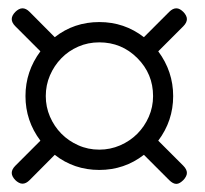

<svg xmlns="http://www.w3.org/2000/svg" viewBox="-20 -579 504 471"><path d="M114.3 -199.2C145.8 -174.5 182.3 -162.1 223.6 -162.1C264.6 -162.1 301.1 -174.5 333 -199.2L395 -137.2C401.2 -131 407.1 -127.9 412.6 -127.9C415.5 -127.9 418.5 -128.8 421.4 -130.6C424.3 -132.4 427.1 -134.6 429.7 -137.2C432.3 -139.8 434.4 -142.7 436 -145.8C437.7 -148.8 438.5 -151.9 438.5 -154.8C438.5 -160.6 435.5 -166.5 429.7 -172.4L368.2 -233.9C392.6 -266.4 404.8 -302.9 404.8 -343.3C404.8 -383.6 392.6 -420.2 368.2 -453.1L429.7 -514.6C435.5 -520.5 438.5 -526.4 438.5 -532.2C438.5 -535.2 437.7 -538.2 436 -541.3C434.4 -544.4 432.3 -547.2 429.7 -549.8C427.1 -552.4 424.3 -554.5 421.4 -556.2C418.5 -557.8 415.5 -558.6 412.6 -558.6C406.7 -558.6 400.9 -555.7 395 -549.8L333 -487.8C301.1 -512.5 264.6 -524.9 223.6 -524.9C182.3 -524.9 145.8 -512.5 114.3 -487.8L52.7 -549.8C46.9 -555.7 41 -558.6 35.2 -558.6C32.2 -558.6 29.2 -557.8 26.1 -556.2C23 -554.5 20.2 -552.4 17.6 -549.8C15 -547.2 12.9 -544.4 11.2 -541.3C9.6 -538.2 8.8 -535.2 8.8 -532.2C8.8 -526.4 11.7 -520.5 17.6 -514.6L79.1 -453.1C54.7 -420.2 42.5 -383.6 42.5 -343.3C42.5 -302.9 54.7 -266.4 79.1 -233.9L17.6 -172.4C11.7 -166.5 8.8 -160.6 8.8 -154.8C8.8 -151.9 9.6 -148.8 11.2 -145.8C12.9 -142.7 15 -139.8 17.6 -137.2C20.2 -134.6 23 -132.5 26.1 -130.9C29.2 -129.2 32.2 -128.4 35.2 -128.4C41 -128.4 46.9 -131.3 52.7 -137.2ZM316.9 -436.5C342.6 -410.8 355.5 -379.7 355.5 -343.3C355.5 -325.4 352 -308.4 345 -292.5C338 -276.5 328.5 -262.6 316.7 -250.7C304.8 -238.9 290.8 -229.4 274.7 -222.4C258.5 -215.4 241.5 -211.9 223.6 -211.9C205.1 -211.9 187.8 -215.5 171.9 -222.7C155.9 -229.8 142.1 -239.3 130.4 -251.2C118.7 -263.1 109.4 -277 102.5 -293C95.7 -308.9 92.3 -325.7 92.3 -343.3C92.3 -361.2 95.7 -378.1 102.5 -394C109.4 -410 118.7 -424 130.4 -436C142.1 -448.1 155.9 -457.6 171.9 -464.6C187.8 -471.6 205.1 -475.1 223.6 -475.1C260.1 -475.1 291.2 -462.2 316.9 -436.5Z"/></svg>

Font: Nathan
Style: Regular
Weight: 400
Designer: Peter Wiegel
Foundry: Peter Wiegel
Version: Version 1.001 2009